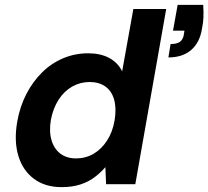

<svg xmlns="http://www.w3.org/2000/svg" viewBox="-20 -757 856 789"><path d="M233 12Q165 12 119 -22.5Q73 -57 55 -118Q37 -179 51 -258Q62 -320 88.5 -371Q115 -422 153 -459.5Q191 -497 239.5 -517.5Q288 -538 342 -538Q393 -538 428.5 -519Q464 -500 482 -464L528 -720H663L536 0H416L413 -70Q394 -48 369 -29Q344 -10 310.5 1Q277 12 233 12ZM292 -106Q332 -106 364.5 -125Q397 -144 420 -179.5Q443 -215 451 -263Q459 -312 449 -347.5Q439 -383 413 -401.5Q387 -420 348 -420Q310 -420 277 -401.5Q244 -383 221 -347.5Q198 -312 189 -264Q181 -216 192 -180Q203 -144 229 -125Q255 -106 292 -106ZM672 -521 681 -576Q706 -576 718.5 -584.5Q731 -593 735 -612L738 -631H691L710 -737H815Q817 -708 816 -685.5Q815 -663 810 -639Q801 -582 765.5 -551.5Q730 -521 672 -521Z"/></svg>

Font: DM Sans 9pt
Style: Bold Italic
Weight: 700
Italic angle: -10°
Version: Version 4.004;gftools[0.9.30]